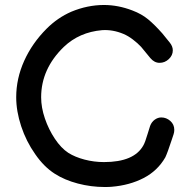

<svg xmlns="http://www.w3.org/2000/svg" viewBox="-20 -742 751 770"><path d="M400 8Q419 8 428 7Q500 1 556 -28Q612 -57 643 -111Q652 -130 669 -182L676 -203Q679 -212 679 -221Q679 -243 663 -257Q647 -271 627 -271Q613 -271 600.5 -262Q588 -253 582 -237L572 -205Q562 -171 555 -159Q518 -92 397 -92Q357 -92 319 -102Q281 -112 254 -129Q225 -148 200 -185.5Q175 -223 160 -267Q145 -311 145 -352Q145 -466 236 -554Q298 -613 389 -621Q432 -624 475 -606Q494 -598 513 -583.5Q532 -569 546 -554L583 -509Q599 -490 620 -490Q641 -490 657 -505Q673 -520 673 -540Q673 -556 661 -571L631 -608Q600 -643 574 -664.5Q548 -686 511 -700Q454 -722 397 -722Q331 -722 266 -695Q211 -671 167 -627Q109 -569 77 -498Q45 -427 45 -352Q45 -296 65 -235.5Q85 -175 121 -124Q156 -73 200 -45Q239 -20 292 -6Q345 8 400 8Z"/></svg>

Font: Balsamiq Sans
Style: Regular
Weight: 400
Designer: Michael Angeles
Foundry: Balsamiq SRL
Version: Version 1.020; ttfautohint (v1.8.4.7-5d5b);gftools[0.9.26]